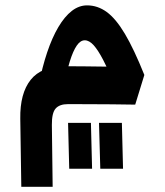

<svg xmlns="http://www.w3.org/2000/svg" viewBox="-20 -391 626 730"><path d="M61 319.3 57.1 60.1Q55.7 -36.1 96.7 -87.6Q137.7 -139.2 227.5 -139.2Q262.7 -139.2 303.2 -138.7Q343.8 -138.2 383.1 -137.7Q422.4 -137.2 452.6 -136.7L415.5 -71.8Q391.6 -126 372.3 -163.1Q353 -200.2 336.2 -219Q319.3 -237.8 302.2 -237.8Q285.6 -237.8 271.7 -217.5Q257.8 -197.3 245.4 -157.5Q232.9 -117.7 219.2 -58.1L127 -66.9Q140.6 -136.2 159.4 -192.1Q178.2 -248 201.9 -288.1Q225.6 -328.1 252.9 -349.4Q280.3 -370.6 311 -370.6Q351.1 -370.6 385.7 -345.5Q420.4 -320.3 454.8 -262.5Q489.3 -204.6 528.8 -106L494.1 6.8Q454.6 5.9 405.5 5.6Q356.4 5.4 311.5 5.1Q266.6 4.9 238.3 4.9Q206.5 4.9 191.7 21.5Q176.8 38.1 177.2 84L180.2 319.3ZM361.3 250.5 356.4 76.2H443.4L447.8 250.5ZM243.2 250.5 238.8 76.2H325.7L330.1 250.5Z"/></svg>

Font: Cascadia Mono
Style: Regular
Weight: 400
Monospace: yes
Designer: Aaron Bell
Foundry: Saja Typeworks
Version: Version 2404.023